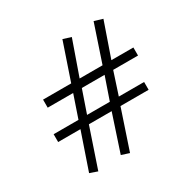

<svg xmlns="http://www.w3.org/2000/svg" viewBox="-160 -872 1064 1059"><g transform="rotate(-30 371.5 -342.5)"><path d="M324.2 -420.9 274.9 -277.8H419.9L469.2 -420.9ZM523.9 -420.9 477.1 -277.8H638.2V-228H459L375 22.9L325.2 6.8L402.8 -228H257.8L172.9 22.9L124 5.9L204.1 -228H62V-277.8H220.2L269 -420.9H106.9V-472.2H286.1L366.2 -708L417 -691.9L339.8 -472.2H485.8L564.9 -708L618.2 -691.9L542 -472.2H682.1V-420.9Z"/></g></svg>

Font: BabelStone Ogham
Style: Italic
Weight: 400
Italic angle: -30°
Designer: Andrew West
Foundry: BabelStone
Version: Version 2.02 March 14, 2022